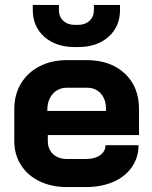

<svg xmlns="http://www.w3.org/2000/svg" viewBox="-20 -751 618 779"><path d="M38 -179V-308Q38 -367 65 -412Q92 -457 140.5 -482Q189 -507 252 -507H332Q428 -507 486 -453Q544 -399 544 -309V-203H174V-179Q174 -146 195 -126Q216 -106 252 -106H330Q365 -106 386.5 -121.5Q408 -137 408 -162H542Q542 -112 515 -73Q488 -34 439.5 -13Q391 8 328 8H252Q189 8 140.5 -15.5Q92 -39 65 -81.5Q38 -124 38 -179ZM410 -301V-309Q410 -348 389 -371.5Q368 -395 333 -395H252Q216 -395 194 -370Q172 -345 172 -304V-301ZM113 -711V-731H219V-711Q219 -683 237 -666.5Q255 -650 284 -650H296Q325 -650 343 -666.5Q361 -683 361 -711V-731H467V-711Q467 -643 420 -601.5Q373 -560 296 -560H284Q207 -560 160 -601.5Q113 -643 113 -711Z"/></svg>

Font: Bai Jamjuree
Style: Bold
Weight: 700
Designer: Katatrad Aksorn Co.,Ltd.
Foundry: Cadson Demak Co.,Ltd.
Version: Version 1.000; ttfautohint (v1.6)